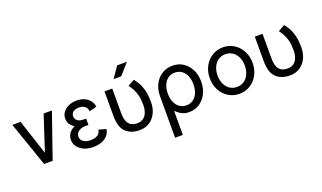

<svg xmlns="http://www.w3.org/2000/svg" viewBox="-88 -1279 3439 2049"><g transform="rotate(-20 1632.0 -254.0)"><path d="M258.8 -109.4 127.9 -507.8H34.2L210.4 0H307.1L483.4 -507.8H389.6Z M765.6 -301.8Q783.2 -301.8 790.3 -301.8Q797.4 -301.8 797.4 -301.8V-230Q797.4 -230 790.5 -230Q783.7 -230 765.6 -230Q730.5 -230 705.6 -219.2Q680.7 -208.5 667.2 -189.9Q653.8 -171.4 653.8 -147.9Q653.8 -124.5 667.2 -106.7Q680.7 -88.9 705.6 -78.6Q730.5 -68.4 765.6 -68.4Q800.8 -68.4 825.2 -78.1Q849.6 -87.9 863 -105.2Q876.5 -122.6 879.4 -146L963.4 -123Q956.5 -80.6 930.4 -51Q904.3 -21.5 862.3 -5.9Q820.3 9.8 765.6 9.8Q707.5 9.8 662.4 -10.5Q617.2 -30.8 591.8 -65.2Q566.4 -99.6 566.4 -141.6Q566.4 -168 575.7 -191.7Q585 -215.3 604.7 -234.9Q624.5 -254.4 654.8 -268.1Q630.9 -280.8 615.7 -297.9Q600.6 -314.9 593.8 -335.4Q586.9 -356 586.9 -377.9Q586.9 -416.5 609.6 -448.2Q632.3 -480 672.9 -498.8Q713.4 -517.6 765.6 -517.6Q818.4 -517.6 856.2 -499.5Q894 -481.4 916.3 -451.4Q938.5 -421.4 943.4 -384.8L859.4 -361.8Q859.4 -381.8 848.1 -399.7Q836.9 -417.5 816.2 -428.5Q795.4 -439.5 765.6 -439.5Q736.3 -439.5 716.1 -430.9Q695.8 -422.4 685.3 -407.2Q674.8 -392.1 674.8 -372.1Q674.8 -352.1 685.3 -336.2Q695.8 -320.3 716.1 -311Q736.3 -301.8 765.6 -301.8Z M1168.5 -507.8H1080.6V-228.5Q1080.6 -100.6 1138.2 -45.4Q1195.8 9.8 1294.4 9.8Q1360.4 9.8 1408.4 -22.2Q1456.5 -54.2 1482.4 -108.4Q1508.3 -162.6 1508.3 -228.5Q1508.3 -314 1492.9 -369.9Q1477.5 -425.8 1456.3 -460.7Q1435.1 -495.6 1417 -517.6L1342.3 -474.6Q1362.3 -448.2 1380.1 -416.3Q1397.9 -384.3 1409.2 -339.4Q1420.4 -294.4 1420.4 -228.5Q1420.4 -185.1 1407.2 -148.4Q1394 -111.8 1366.2 -90.1Q1338.4 -68.4 1294.4 -68.4Q1250.5 -68.4 1222.7 -86.2Q1194.8 -104 1181.6 -139.6Q1168.5 -175.3 1168.5 -228.5ZM1303.2 -597.7H1216.3L1303.2 -722.7H1413.6Z M1619.6 -253.9V214.8H1707.5V-58.6Q1728.5 -38.1 1750.2 -22.7Q1772 -7.3 1797.4 1.2Q1822.8 9.8 1853 9.8Q1921.9 9.8 1974.4 -24.4Q2026.9 -58.6 2056.6 -118.2Q2086.4 -177.7 2086.4 -253.9Q2086.4 -330.1 2056.6 -389.6Q2026.9 -449.2 1974.4 -483.4Q1921.9 -517.6 1853 -517.6Q1784.7 -517.6 1731.9 -483.4Q1679.2 -449.2 1649.4 -389.6Q1619.6 -330.1 1619.6 -253.9ZM1707.5 -253.9Q1707.5 -310.1 1725.6 -351.8Q1743.7 -393.6 1776.4 -416.5Q1809.1 -439.5 1853 -439.5Q1897 -439.5 1929.7 -416.5Q1962.4 -393.6 1980.5 -351.8Q1998.5 -310.1 1998.5 -253.9Q1998.5 -197.8 1980.5 -156Q1962.4 -114.3 1929.7 -91.3Q1897 -68.4 1853 -68.4Q1809.1 -68.4 1776.4 -91.3Q1743.7 -114.3 1725.6 -156Q1707.5 -197.8 1707.5 -253.9Z M2272 -253.9Q2272 -294.4 2283 -328.1Q2293.9 -361.8 2314.5 -387Q2335 -412.1 2363.5 -425.8Q2392.1 -439.5 2427.2 -439.5Q2462.4 -439.5 2491 -425.8Q2519.5 -412.1 2540 -387Q2560.5 -361.8 2571.5 -328.1Q2582.5 -294.4 2582.5 -253.9Q2582.5 -213.9 2571.5 -179.9Q2560.5 -146 2540 -120.8Q2519.5 -95.7 2491 -82Q2462.4 -68.4 2427.2 -68.4Q2392.1 -68.4 2363.5 -82Q2335 -95.7 2314.5 -120.8Q2293.9 -146 2283 -179.9Q2272 -213.9 2272 -253.9ZM2184.1 -253.9Q2184.1 -177.7 2216.3 -118.2Q2248.5 -58.6 2303.7 -24.4Q2358.9 9.8 2427.2 9.8Q2496.1 9.8 2551 -24.4Q2606 -58.6 2638.2 -118.2Q2670.4 -177.7 2670.4 -253.9Q2670.4 -330.1 2638.2 -389.6Q2606 -449.2 2551 -483.4Q2496.1 -517.6 2427.2 -517.6Q2358.9 -517.6 2303.7 -483.4Q2248.5 -449.2 2216.3 -389.6Q2184.1 -330.1 2184.1 -253.9Z M2875.5 -507.8H2787.6V-228.5Q2787.6 -100.6 2845.2 -45.4Q2902.8 9.8 3001.5 9.8Q3067.4 9.8 3115.5 -22.2Q3163.6 -54.2 3189.5 -108.4Q3215.3 -162.6 3215.3 -228.5Q3215.3 -314 3200 -369.9Q3184.6 -425.8 3163.3 -460.7Q3142.1 -495.6 3124 -517.6L3049.3 -474.6Q3069.3 -448.2 3087.2 -416.3Q3105 -384.3 3116.2 -339.4Q3127.4 -294.4 3127.4 -228.5Q3127.4 -185.1 3114.3 -148.4Q3101.1 -111.8 3073.2 -90.1Q3045.4 -68.4 3001.5 -68.4Q2957.5 -68.4 2929.7 -86.2Q2901.9 -104 2888.7 -139.6Q2875.5 -175.3 2875.5 -228.5Z"/></g></svg>

Font: Giphurs
Style: Regular
Weight: 400
Version: Version 2.010